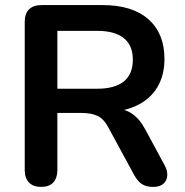

<svg xmlns="http://www.w3.org/2000/svg" viewBox="-20 -725 726 753"><path d="M141 8Q110 8 93.5 -9.5Q77 -27 77 -58V-640Q77 -672 94 -688.5Q111 -705 142 -705H383Q499 -705 562 -649.5Q625 -594 625 -494Q625 -429 596.5 -382Q568 -335 514 -310Q460 -285 383 -285L392 -300H425Q466 -300 496.5 -280Q527 -260 550 -217L625 -78Q637 -57 636 -37Q635 -17 621 -4.5Q607 8 580 8Q553 8 536 -3.5Q519 -15 506 -39L405 -225Q387 -259 362.5 -270.5Q338 -282 300 -282H205V-58Q205 -27 189 -9.5Q173 8 141 8ZM205 -377H361Q430 -377 465.5 -405.5Q501 -434 501 -491Q501 -547 465.5 -575.5Q430 -604 361 -604H205Z"/></svg>

Font: Nunito
Style: Bold
Weight: 700
Designer: Vernon Adams
Foundry: Vernon Adams
Version: Version 3.602